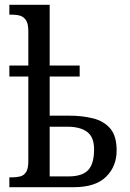

<svg xmlns="http://www.w3.org/2000/svg" viewBox="-20 -780 543 800"><path d="M19 0V-41H30Q49 -41 64.5 -45Q80 -49 89 -63.5Q98 -78 98 -108V-461H19V-507H98V-650Q98 -681 88.5 -695.5Q79 -710 64 -714.5Q49 -719 30 -719H19V-760H187V-507H312V-461H187V-298H270Q322 -298 367 -287Q412 -276 439 -245Q466 -214 466 -153Q466 -87 422 -43.5Q378 0 287 0ZM266 -45Q322 -45 347 -71Q372 -97 372 -158Q372 -209 343 -230.5Q314 -252 261 -252H187V-45Z"/></svg>

Font: Noto Serif Condensed
Style: Regular
Weight: 400
Width: 3
Designer: Monotype Design Team
Foundry: Monotype Imaging Inc.
Version: Version 2.015